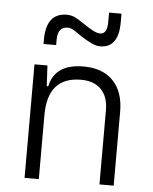

<svg xmlns="http://www.w3.org/2000/svg" viewBox="-55 -827 695 872"><g transform="rotate(5 293.0 -390.5)"><path d="M431.2 0V-338.4Q431.2 -399.9 398.4 -433.1Q365.7 -466.3 307.6 -466.3Q154.8 -466.3 154.8 -292.5V0H89.8V-517.6H148.9L153.8 -423.8H160.6Q182.6 -527.3 313 -527.3Q400.4 -527.3 448.2 -477.5Q496.1 -427.7 496.1 -336.9V0ZM122.6 -613.3V-632.8Q122.6 -754.9 217.3 -754.9Q238.8 -754.9 258.1 -744.6Q277.3 -734.4 297.4 -720.2Q323.7 -702.1 342.5 -692.6Q361.3 -683.1 373.5 -683.1Q406.7 -683.1 406.7 -737.3V-781.2H463.4V-742.2Q463.4 -625 379.4 -625Q361.3 -625 339.4 -635.5Q317.4 -646 291.5 -662.6Q274.9 -673.3 258.3 -685.1Q241.7 -696.8 226.1 -696.8Q180.2 -696.8 180.2 -637.7V-613.3Z"/></g></svg>

Font: CaskaydiaCove NFP Light
Style: Regular
Weight: 300
Designer: Aaron Bell
Foundry: Saja Typeworks
Version: Version 2111.001; VTT 6.35;Nerd Fonts 3.1.1